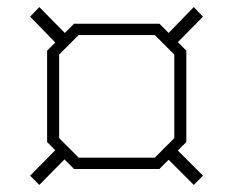

<svg xmlns="http://www.w3.org/2000/svg" viewBox="-20 -611 658 542"><path d="M482 -186 553 -115 527 -89 456 -160 430 -134H189L162 -161L91 -89L65 -115L136 -187L113 -210V-468L136 -491L65 -564L91 -591L163 -518L189 -544H430L456 -518L527 -591L553 -564L482 -492L506 -468V-210ZM472 -221V-457L417 -512H202L147 -457V-221L202 -166H417Z"/></svg>

Font: Chakra Petch ExtraLight
Style: Regular
Weight: 275
Designer: Katatrad Aksorn Co.,Ltd.
Foundry: Cadson Demak Co.,Ltd.
Version: Version 1.000; ttfautohint (v1.6)